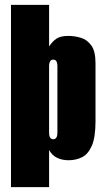

<svg xmlns="http://www.w3.org/2000/svg" viewBox="-20 -650 431 786"><path d="M25 116V-630H181V-460Q195 -481 211.5 -492Q228 -503 260 -503Q285 -503 310.5 -495.5Q336 -488 353.5 -464.5Q371 -441 371 -391V-154Q371 -88 356 -53.5Q341 -19 316 -6.5Q291 6 261 6Q234 6 213.5 -4Q193 -14 181 -36V116ZM198 -80Q202 -80 205 -81.5Q208 -83 210.5 -86.5Q213 -90 214 -95.5Q215 -101 215 -110V-378Q215 -387 213.5 -392.5Q212 -398 209.5 -401Q207 -404 204 -405Q201 -406 197 -406Q192 -406 188.5 -403Q185 -400 183 -394Q181 -388 181 -379V-110Q181 -101 182 -95.5Q183 -90 185.5 -86.5Q188 -83 191 -81.5Q194 -80 198 -80Z"/></svg>

Font: Alumni Sans Thin Black
Style: Regular
Weight: 900
Version: Version 1.018